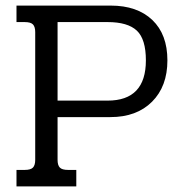

<svg xmlns="http://www.w3.org/2000/svg" viewBox="-20 -667 658 687"><path d="M39 -59H68Q90 -59 98 -67.5Q106 -76 106 -95V-552Q106 -571 98 -579.5Q90 -588 68 -588H39V-647H376Q471 -647 525 -595.5Q579 -544 579 -451Q579 -358 524 -303Q469 -248 375 -248H186V-95Q186 -76 194 -67.5Q202 -59 224 -59H253V0H39ZM365 -307Q502 -307 502 -451Q502 -527 469.5 -557.5Q437 -588 365 -588H186V-307Z"/></svg>

Font: Pridi Light
Style: Regular
Weight: 300
Version: Version 1.002